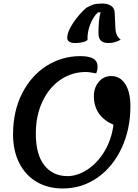

<svg xmlns="http://www.w3.org/2000/svg" viewBox="-20 -1043 784 1088"><path d="M512 -498Q512 -547 540 -579.5Q568 -612 610 -612Q661 -612 690 -566.5Q719 -521 719 -441Q719 -311 669.5 -204.5Q620 -98 532.5 -36.5Q445 25 336 25Q251 25 187.5 -12.5Q124 -50 89 -119.5Q54 -189 54 -281Q54 -414 106 -515Q158 -616 245 -670.5Q332 -725 435 -725Q485 -725 509 -710.5Q533 -696 533 -665Q533 -646 525 -627Q512 -630 495 -632.5Q478 -635 466 -635Q387 -635 322.5 -591Q258 -547 220.5 -467.5Q183 -388 183 -285Q183 -167 231.5 -106Q280 -45 363 -45Q418 -45 474.5 -81.5Q531 -118 571.5 -184.5Q612 -251 623 -336Q512 -385 512 -498ZM560 -1023Q590 -1023 609.5 -1010Q629 -997 630 -970L634 -883Q635 -840 664 -818Q629 -799 595 -799Q568 -799 553 -811.5Q538 -824 538 -856Q538 -932 550 -973H535Q508 -948 491 -904Q474 -860 476 -817Q469 -809 448.5 -804Q428 -799 404 -799Q384 -799 372.5 -807Q361 -815 361 -828Q361 -863 394.5 -913Q428 -963 468 -998Q489 -1011 508.5 -1017Q528 -1023 560 -1023Z"/></svg>

Font: Lemonada
Style: Regular
Weight: 400
Designer: Mohamed Gaber (Arabic) Eduardo Tunni (Latin)
Foundry: Kief Type Foundry
Version: Version 3.006